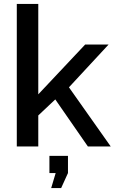

<svg xmlns="http://www.w3.org/2000/svg" viewBox="-20 -750 588 983"><path d="M242 213 265 136H233V48H328V136L293 213ZM430 0 263 -241 176 -159V0H66V-730H176V-267L416 -522H536L333 -303L547 0Z"/></svg>

Font: Oxford Sans SemiBold
Style: Regular
Weight: 600
Designer: Matt McInerney, Pablo Impallari, Rodrigo Fuenzalida
Foundry: Matt McInerney, Pablo Impallari, Rodrigo Fuenzalida
Version: Version 3.000g; ttfautohint (v1.5) -l 8 -r 28 -G 28 -x 14 -D